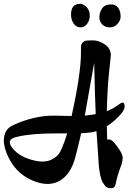

<svg xmlns="http://www.w3.org/2000/svg" viewBox="-50 -905 671 1003"><path d="M324 -299Q373 -520 373 -631V-657Q373 -674 381.5 -682.5Q390 -691 399.5 -692.5Q409 -694 437.5 -694Q466 -694 497.5 -673Q529 -652 529 -616Q529 -609 520 -529Q511 -449 508 -324Q542 -338 562.5 -353.5Q583 -369 590 -369Q601 -369 601 -348.5Q601 -328 570 -296.5Q539 -265 508 -245Q508 -223 510 -175Q513 -177 518.5 -177Q524 -177 529.5 -174Q535 -171 539.5 -167Q544 -163 550 -155.5Q556 -148 559 -144Q562 -140 567 -132.5Q572 -125 573 -124Q591 -97 591 -81.5Q591 -66 585 -46Q562 13 554 57Q550 78 530 78Q508 78 499.5 66.5Q491 55 486.5 48Q482 41 478.5 28Q475 15 473 7.5Q471 0 469 -16Q466 -37 465 -58L464 -74Q460 -122 454 -220Q428 -211 374 -209Q358 -137 341.5 -76.5Q325 -16 287.5 20Q250 56 196 56Q180 56 158 51Q29 16 -18 -112Q-30 -145 -30 -170Q-30 -230 20 -252Q128 -301 231 -301ZM450 -309Q446 -397 442 -577Q434 -531 417.5 -439Q401 -347 393 -301Q431 -305 450 -309ZM301 -208H237Q115 -208 42 -191Q1 -183 1 -161Q1 -144 28 -117Q55 -90 98 -75.5Q141 -61 170 -61Q199 -61 218.5 -71Q238 -81 249.5 -92Q261 -103 272 -128Q286 -159 301 -208ZM577 -844Q580 -834 580 -816.5Q580 -799 564 -780.5Q548 -762 523.5 -762Q499 -762 484 -777.5Q469 -793 469 -816Q469 -839 483 -860.5Q497 -882 531 -882Q565 -882 577 -844ZM368 -885Q386 -885 402.5 -867.5Q419 -850 419 -824.5Q419 -799 405 -780.5Q391 -762 370 -762Q349 -762 335 -781.5Q321 -801 321 -829Q321 -885 368 -885Z"/></svg>

Font: Devonshire
Style: Regular
Weight: 400
Designer: Astigmatic (AOETI)
Foundry: Astigmatic (AOETI)
Version: Version 1.001